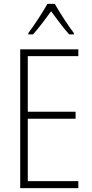

<svg xmlns="http://www.w3.org/2000/svg" viewBox="-20 -968 475 988"><path d="M262 -948H224C200 -905 154 -835 126 -798V-791H150C179 -823 216 -873 243 -910C271 -872 306 -824 336 -791H360V-798C337 -827 287 -903 262 -948ZM383 0V-36H123V-357H369V-393H123V-679H383V-714H84V0Z"/></svg>

Font: Noto Sans Devanagari UI Condensed ExtraLight
Style: Regular
Weight: 200
Width: 3
Designer: Jelle Bosma - Monotype Design Team
Foundry: Monotype Imaging Inc.
Version: Version 2.004